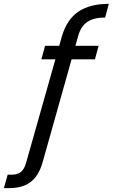

<svg xmlns="http://www.w3.org/2000/svg" viewBox="-142 -786 585 997"><path d="M-122 191 -102 121H-80Q-51 121 -33 106.5Q-15 92 -5 54L179 -596Q205 -685 265 -725.5Q325 -766 423 -766L404 -695Q345 -695 311 -672Q277 -649 263 -596L80 54Q67 102 43.5 132.5Q20 163 -14.5 177Q-49 191 -96 191ZM73 -478 92 -548H370L351 -478Z"/></svg>

Font: DM Sans 16pt
Style: Italic
Weight: 400
Italic angle: -10°
Version: Version 4.004;gftools[0.9.30]